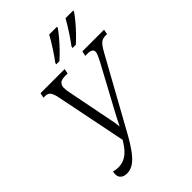

<svg xmlns="http://www.w3.org/2000/svg" viewBox="-267 -1050 1178 1178"><g transform="rotate(-45 322.5 -460.5)"><path d="M122 10Q96 10 81 -2.5Q66 -15 66 -38Q66 -48 69 -60Q90 -54 112 -54Q148 -54 179 -74.5Q210 -95 238 -140L248 -155L154 -621Q147 -653 136 -667.5Q125 -682 99 -682H87L94 -714H303L297 -682H276Q241 -682 229.5 -668.5Q218 -655 218 -636Q218 -625 219.5 -614.5Q221 -604 223 -594L281 -299Q286 -278 288.5 -262Q291 -246 293 -226Q303 -247 311 -262.5Q319 -278 330 -299L488 -592Q499 -613 506 -629Q513 -645 513 -655Q513 -682 469 -682H450L457 -714H645L639 -682H625Q601 -682 585 -669Q569 -656 548 -618L298 -166Q261 -99 231.5 -60.5Q202 -22 176 -6Q150 10 122 10ZM431 -782Q455 -814 481 -854Q507 -894 528 -931H595L593 -922Q580 -903 556.5 -874.5Q533 -846 506 -818Q479 -790 457 -771H429ZM290 -782Q314 -814 340 -854Q366 -894 386 -931H454L452 -922Q439 -903 415 -874.5Q391 -846 364 -818Q337 -790 315 -771H287Z"/></g></svg>

Font: Noto Serif Condensed Light
Style: Italic
Weight: 300
Width: 3
Italic angle: -12°
Designer: Monotype Design Team
Foundry: Monotype Imaging Inc.
Version: Version 2.014; ttfautohint (v1.8.4.7-5d5b)